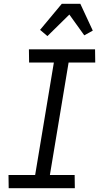

<svg xmlns="http://www.w3.org/2000/svg" viewBox="-20 -996 540 1016"><path d="M376 0H26L25 -70H166L265 -665H134L133 -735H483L484 -665H343L244 -70H375ZM231 -805 192 -838 307 -976H405L471 -834L426 -809L347 -919Z"/></svg>

Font: Iosevka Custom
Style: Italic
Weight: 400
Italic angle: -9°
Monospace: yes
Designer: Belleve Invis
Foundry: Belleve Invis
Version: Version 30.3.3; ttfautohint (v1.8.3)